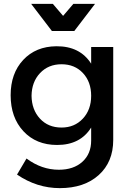

<svg xmlns="http://www.w3.org/2000/svg" viewBox="-20 -775 680 992"><path d="M364 -615H248L141 -755H253L306 -693L359 -755H471ZM451 -532H565V-52Q565 62 490 129.5Q415 197 289 197Q171 197 68 127L117 44Q195 102 284 102Q360 102 405.5 61Q451 20 451 -49V-116Q395 -26 275 -26Q167 -26 101 -97Q35 -168 35 -283Q35 -396 100 -465.5Q165 -535 271 -536Q393 -537 451 -446ZM298 -116Q365 -116 408 -162Q451 -208 451 -280Q451 -352 408.5 -397.5Q366 -443 298 -443Q230 -443 187 -397.5Q144 -352 143 -280Q144 -208 186.5 -162Q229 -116 298 -116Z"/></svg>

Font: Montserrat-Arabic
Style: Regular
Weight: 400
Designer: Mohamed Gaber
Foundry: Kief Type Foundry
Version: Version 5.008;PS 005.008;hotconv 1.0.88;makeotf.lib2.5.64775